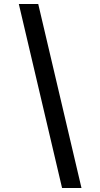

<svg xmlns="http://www.w3.org/2000/svg" viewBox="-20 -847 501 959"><path d="M290 92 74 -827H171L387 92Z"/></svg>

Font: Alata
Style: Regular
Weight: 400
Designer: Spyros Zevelakis, Eben Sorkin
Foundry: Spyros Zevelakis
Version: Version 1.005; ttfautohint (v1.8.4.7-5d5b)